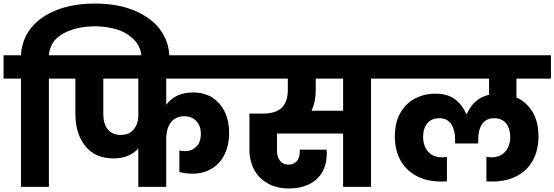

<svg xmlns="http://www.w3.org/2000/svg" viewBox="-37 -1051 3119 1080"><path d="M498 -1031C498 -1031 498 -1031 498 -1031C416 -1031 344 -1019 283 -995C221 -971 173 -937 138 -894C103 -850 84 -799 81 -740C81 -740 -17 -740 -17 -740C-17 -740 -17 -609 -17 -609C-17 -609 81 -609 81 -609C81 -609 81 0 81 0C81 0 238 0 238 0C238 0 238 -609 238 -609C238 -609 336 -609 336 -609C336 -609 336 -740 336 -740C336 -740 238 -740 238 -740C238 -740 238 -740 238 -740C242 -794 269 -835 318 -862C367 -889 427 -903 498 -903C498 -903 498 -903 498 -903C545 -903 588 -896 628 -883C667 -869 699 -848 723 -821C747 -794 759 -760 759 -720C759 -720 759 -705 759 -705C759 -705 916 -705 916 -705C916 -705 916 -723 916 -723C916 -723 916 -723 916 -723C916 -783 899 -836 865 -883C830 -930 781 -966 718 -992C655 -1018 581 -1031 498 -1031Z M1321 -609C1321 -609 1321 -740 1321 -740C1321 -740 302 -740 302 -740C302 -740 302 -609 302 -609C302 -609 387 -609 387 -609C387 -609 387 -410 387 -410C387 -410 387 -410 387 -410C387 -335 406 -275 443 -229C480 -183 533 -160 602 -160C602 -160 602 -160 602 -160C661 -160 708 -179 741 -216C741 -216 741 0 741 0C741 0 898 0 898 0C898 0 898 -271 898 -271C898 -271 898 -271 898 -271C898 -308 907 -339 924 -362C941 -385 967 -397 1000 -397C1000 -397 1000 -397 1000 -397C1028 -397 1051 -388 1068 -369C1085 -350 1093 -327 1093 -298C1093 -298 1093 -298 1093 -298C1093 -269 1085 -245 1069 -228C1052 -210 1031 -201 1004 -201C1004 -201 1004 -201 1004 -201C991 -201 981 -202 972 -205C972 -205 972 -84 972 -84C972 -84 972 -84 972 -84C995 -77 1019 -74 1046 -74C1046 -74 1046 -74 1046 -74C1086 -74 1122 -83 1153 -102C1184 -120 1209 -147 1226 -182C1243 -217 1252 -258 1252 -306C1252 -306 1252 -306 1252 -306C1252 -348 1244 -386 1228 -421C1211 -455 1188 -482 1158 -502C1127 -521 1091 -531 1050 -531C1050 -531 1050 -531 1050 -531C1016 -531 986 -525 960 -513C934 -500 913 -483 898 -461C898 -461 898 -609 898 -609C898 -609 1321 -609 1321 -609ZM741 -401C741 -401 741 -401 741 -401C741 -370 732 -344 715 -323C698 -302 673 -292 642 -292C642 -292 642 -292 642 -292C609 -292 585 -303 569 -324C552 -345 544 -374 544 -410C544 -410 544 -609 544 -609C544 -609 741 -609 741 -609C741 -609 741 -401 741 -401Z M2148 -740C2148 -740 1286 -740 1286 -740C1286 -740 1286 -609 1286 -609C1286 -609 1582 -609 1582 -609C1582 -609 1582 -543 1582 -543C1582 -543 1582 -543 1582 -543C1582 -502 1571 -470 1550 -447C1528 -424 1491 -412 1440 -412C1440 -412 1366 -412 1366 -412C1366 -412 1366 -210 1366 -210C1366 -210 1366 -210 1366 -210C1366 -168 1375 -131 1392 -98C1409 -65 1434 -39 1468 -20C1501 -1 1542 9 1589 9C1589 9 1589 9 1589 9C1655 9 1707 -9 1745 -44C1782 -79 1801 -127 1801 -187C1801 -187 1801 -187 1801 -187C1801 -196 1801 -203 1800 -209C1800 -209 1649 -209 1649 -209C1649 -209 1649 -196 1649 -196C1649 -196 1649 -196 1649 -196C1649 -175 1644 -158 1633 -145C1622 -132 1606 -125 1586 -125C1586 -125 1586 -125 1586 -125C1565 -125 1549 -132 1538 -147C1527 -161 1521 -179 1521 -202C1521 -202 1521 -300 1521 -300C1521 -300 1893 -300 1893 -300C1893 -300 1893 0 1893 0C1893 0 2050 0 2050 0C2050 0 2050 -609 2050 -609C2050 -609 2148 -609 2148 -609C2148 -609 2148 -740 2148 -740ZM1893 -428C1893 -428 1715 -428 1715 -428C1715 -428 1715 -428 1715 -428C1731 -461 1739 -500 1739 -543C1739 -543 1739 -609 1739 -609C1739 -609 1893 -609 1893 -609C1893 -609 1893 -428 1893 -428Z M3062 -609C3062 -609 3062 -740 3062 -740C3062 -740 2114 -740 2114 -740C2114 -740 2114 -609 2114 -609C2114 -609 2714 -609 2714 -609C2714 -609 2714 -518 2714 -518C2714 -518 2714 -518 2714 -518C2657 -505 2615 -469 2589 -410C2589 -410 2586 -410 2586 -410C2586 -410 2586 -410 2586 -410C2571 -444 2550 -472 2522 -493C2493 -514 2457 -524 2412 -524C2412 -524 2412 -524 2412 -524C2370 -524 2332 -515 2298 -497C2263 -479 2236 -452 2215 -416C2194 -380 2184 -336 2184 -283C2184 -283 2184 -283 2184 -283C2184 -234 2194 -190 2214 -152C2234 -114 2264 -84 2303 -63C2342 -41 2388 -30 2443 -30C2443 -30 2443 -30 2443 -30C2456 -30 2468 -30 2477 -31C2477 -31 2477 -168 2477 -168C2477 -168 2450 -166 2450 -166C2450 -166 2450 -166 2450 -166C2417 -166 2391 -176 2372 -197C2353 -218 2343 -246 2343 -281C2343 -281 2343 -281 2343 -281C2343 -313 2351 -339 2367 -358C2383 -377 2406 -386 2435 -386C2435 -386 2435 -386 2435 -386C2464 -386 2486 -375 2501 -353C2516 -330 2523 -302 2523 -268C2523 -268 2523 -244 2523 -244C2523 -244 2653 -244 2653 -244C2653 -244 2653 -268 2653 -268C2653 -268 2653 -268 2653 -268C2653 -303 2660 -331 2675 -353C2690 -375 2712 -386 2743 -386C2743 -386 2743 -386 2743 -386C2772 -386 2794 -376 2810 -357C2825 -338 2833 -312 2833 -281C2833 -281 2833 -281 2833 -281C2833 -246 2823 -218 2804 -197C2785 -176 2759 -166 2726 -166C2726 -166 2699 -168 2699 -168C2699 -168 2699 -31 2699 -31C2699 -31 2699 -31 2699 -31C2708 -30 2720 -30 2733 -30C2733 -30 2733 -30 2733 -30C2788 -30 2835 -41 2874 -63C2913 -84 2942 -114 2962 -152C2982 -190 2992 -234 2992 -283C2992 -283 2992 -283 2992 -283C2992 -338 2981 -384 2959 -421C2936 -458 2906 -486 2868 -503C2868 -503 2868 -609 2868 -609C2868 -609 3062 -609 3062 -609Z"/></svg>

Font: Girnar Poppins
Style: Bold
Weight: 500
Designer: Ninad Kale (Devanagari), Jonny Pinhorn (Latin)
Foundry: Indian Type Foundry
Version: ""